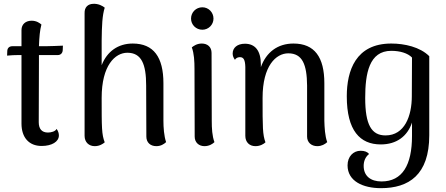

<svg xmlns="http://www.w3.org/2000/svg" viewBox="-20 -750 2325 1001"><path d="M216 -509H183C185 -559 188 -593 196 -622C188 -629 171 -642 145 -642C114 -642 92 -624 92 -593V-509H44C30 -509 19 -501 18 -485L17 -460C30 -462 64 -463 77 -463H92V-106C92 -33 131 11 197 11C250 11 287 -11 287 -44C287 -54 284 -66 275 -78C269 -65 247 -59 230 -59C198 -59 182 -78 182 -113L183 -427V-463H282C295 -463 306 -472 307 -488L308 -512C298 -511 226 -509 216 -509Z M832 -120V-316C832 -452 781 -523 672 -523C596 -523 538 -482 510 -410V-538C511 -617 513 -669 526 -710C517 -718 493 -732 465 -730C439 -729 420 -713 421 -681V-42C421 -8 444 12 474 12C499 12 517 0 526 -8C510 -49 510 -85 510 -240C510 -409 580 -475 644 -475C718 -475 742 -415 742 -304L743 -38C743 -7 764 12 795 12C818 12 834 2 846 -9C835 -41 832 -86 832 -120Z M1035 -595C1067 -595 1093 -621 1093 -653C1093 -686 1067 -712 1035 -712C1002 -712 976 -686 976 -653C976 -621 1002 -595 1035 -595ZM1084 -120 1083 -474C1083 -505 1062 -523 1032 -523C1006 -523 989 -510 980 -503C992 -471 994 -430 994 -391L995 -38C995 -7 1017 12 1046 12C1072 12 1090 -1 1098 -9C1086 -41 1084 -81 1084 -120Z M1671 -120V-316C1671 -452 1620 -523 1510 -523C1428 -523 1368 -478 1340 -400V-414C1340 -486 1310 -522 1257 -522C1217 -522 1193 -501 1193 -471C1193 -459 1197 -449 1205 -438C1211 -450 1224 -452 1231 -452C1250 -452 1258 -438 1259 -401V-42C1259 -8 1281 12 1312 12C1337 12 1356 0 1364 -8C1349 -49 1349 -85 1349 -240C1349 -407 1419 -472 1483 -472C1557 -472 1580 -413 1581 -304V-38C1581 -7 1604 12 1634 12C1657 12 1674 2 1686 -9C1674 -41 1672 -86 1671 -120Z M1966 231C2111 231 2218 162 2218 -45V-457C2170 -505 2089 -523 2020 -523C1834 -523 1788 -381 1788 -248C1788 -69 1857 3 1965 3C2047 3 2104 -39 2128 -111V-41C2128 110 2078 196 1969 196C1913 196 1876 168 1876 115C1876 90 1885 68 1904 53C1896 42 1881 36 1860 36C1822 36 1792 66 1792 112C1792 195 1873 231 1966 231ZM1990 -44C1917 -44 1884 -99 1884 -239C1884 -366 1904 -485 2020 -485C2065 -485 2106 -473 2128 -450L2127 -248C2127 -146 2090 -44 1990 -44Z"/></svg>

Font: Arima Koshi Medium
Style: Regular
Weight: 500
Designer: Joana Correia and Natanael Gama
Foundry: NDISCOVER
Version: Version 1.019;PS 001.019;hotconv 1.0.88;makeotf.lib2.5.64775